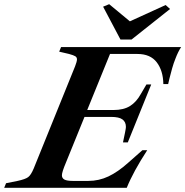

<svg xmlns="http://www.w3.org/2000/svg" viewBox="-80 -898 886 918"><path d="M-51 -22 4 -33Q41 -41 54.5 -51Q68 -61 81 -92L279 -581Q288 -604 288 -614Q288 -624 280 -629Q272 -634 250 -640L203 -651L212 -673H786Q771 -650 759 -618Q750 -596 743 -571Q736 -546 730 -522L724 -496H701Q700 -560 669.5 -600Q639 -640 577 -640H446L337 -372H463Q511 -372 541.5 -391Q572 -410 593 -448L620 -494H643L531 -217H508L518 -265Q522 -285 522 -291Q522 -315 505.5 -327Q489 -339 452 -339H324L235 -120Q216 -75 216 -60Q216 -46 228 -39.5Q240 -33 269 -33H342Q393 -33 438.5 -54.5Q484 -76 533 -120L601 -180H624Q557 -77 526 0H-60ZM413 -866 442 -878 541 -796 712 -874 733 -855 549 -709H496Z"/></svg>

Font: Ibarra Real Nova
Style: Bold Italic
Weight: 700
Italic angle: -22°
Designer: Jose Maria Ribagorda & Octavio Pardo
Foundry: Octavio Pardo
Version: Version 1.014